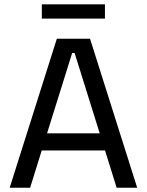

<svg xmlns="http://www.w3.org/2000/svg" viewBox="-20 -882 690 902"><path d="M25.5 0H121.5L176 -175H473.5L528 0H624.5L403 -700H247ZM176.5 -861.5V-794.5H473V-861.5ZM201 -255.5 319 -633H330.5L448.5 -255.5Z"/></svg>

Font: MCL Standard
Style: Regular
Weight: 400
Designer: Květoslav Bartoš
Foundry: Florian Karsten
Version: Version 1.001;Glyphs 3.2.3 (3260)